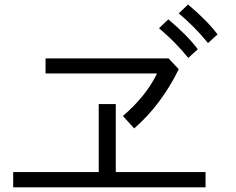

<svg xmlns="http://www.w3.org/2000/svg" viewBox="-20 -890 1040 846"><path d="M180.7 -566.4Q180.7 -583 180.7 -632.8Q316.4 -632.8 722.7 -632.8Q733.4 -621.1 767.6 -585Q690.4 -427.7 571.3 -324.2Q554.7 -342.8 521.5 -378.9Q625 -467.8 671.9 -566.4Q507.8 -566.4 180.7 -566.4ZM38.1 -64.5Q38.1 -81.1 38.1 -131.8Q132.8 -131.8 415 -131.8Q415 -207 415 -431.6Q433.6 -431.6 490.2 -431.6Q490.2 -356.4 490.2 -131.8Q588.9 -131.8 885.7 -131.8Q885.7 -115.2 885.7 -64.5Q673.8 -64.5 38.1 -64.5ZM767.6 -831.1Q777.3 -840.8 808.6 -870.1Q893.6 -798.8 938.5 -738.3Q924.8 -725.6 896.5 -700.2Q839.8 -770.5 767.6 -831.1ZM680.7 -765.6Q690.4 -775.4 721.7 -804.7Q806.6 -733.4 851.6 -672.9Q837.9 -660.2 809.6 -634.8Q752.9 -705.1 680.7 -765.6Z"/></svg>

Font: Gothic A1
Style: Regular
Weight: 400
Designer: HanYang I&C Co.,Ltd.
Version: Version 2.50